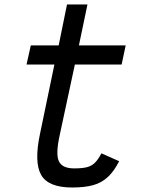

<svg xmlns="http://www.w3.org/2000/svg" viewBox="-20 -820 640 854"><path d="M301 14Q195 14 163 -42Q131 -98 158 -225L222 -533H98L117 -618H241L278 -800H369L331 -618H539L521 -533H313L246 -221Q227 -136 241.5 -103.5Q256 -71 310 -71Q348 -71 369 -77Q390 -83 404 -98Q418 -113 431 -138L510 -103Q487 -58 459.5 -32.5Q432 -7 394.5 3.5Q357 14 301 14Z"/></svg>

Font: Victor Mono Thin SemiBold
Style: Italic
Weight: 600
Italic angle: -12°
Monospace: yes
Version: Version 1.561;gftools[0.9.30]